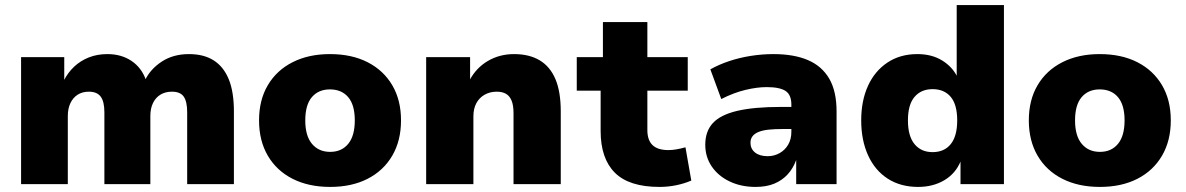

<svg xmlns="http://www.w3.org/2000/svg" viewBox="-20 -725 4668 756"><path d="M63 0V-500H233V-407H231Q247 -439 272 -462.5Q297 -486 330 -499Q363 -512 403 -512Q458 -512 498 -485Q538 -458 555 -409H551Q572 -453 617 -482.5Q662 -512 724 -512Q782 -512 821 -487.5Q860 -463 880.5 -413.5Q901 -364 901 -286V0H717V-283Q717 -325 703.5 -344.5Q690 -364 657 -364Q631 -364 612 -352.5Q593 -341 582.5 -319.5Q572 -298 572 -268V0H391V-283Q391 -325 376.5 -344.5Q362 -364 330 -364Q304 -364 285.5 -352Q267 -340 257 -318.5Q247 -297 247 -268V0Z M1280 11Q1195 11 1132 -21Q1069 -53 1034.5 -112Q1000 -171 1000 -251Q1000 -331 1034.5 -389.5Q1069 -448 1132 -480Q1195 -512 1279 -512Q1365 -512 1427.5 -480Q1490 -448 1524.5 -389.5Q1559 -331 1559 -251Q1559 -171 1524.5 -112Q1490 -53 1427.5 -21Q1365 11 1280 11ZM1280 -127Q1325 -127 1351 -158.5Q1377 -190 1377 -251Q1377 -312 1351 -342.5Q1325 -373 1279 -373Q1234 -373 1208 -342.5Q1182 -312 1182 -251Q1182 -190 1208.5 -158.5Q1235 -127 1280 -127Z M1658 0V-500H1831V-409H1829Q1855 -458 1901 -485Q1947 -512 2004 -512Q2064 -512 2105 -487.5Q2146 -463 2167 -413.5Q2188 -364 2188 -286V0H2002V-279Q2002 -310 1994.5 -328.5Q1987 -347 1972.5 -355.5Q1958 -364 1936 -364Q1909 -364 1888 -352Q1867 -340 1855.5 -318.5Q1844 -297 1844 -267V0Z M2577 11Q2457 11 2401 -45Q2345 -101 2345 -209V-368H2251V-500H2354V-638H2529V-500H2688V-368H2529V-213Q2529 -173 2549.5 -153.5Q2570 -134 2612 -134Q2627 -134 2644 -137Q2661 -140 2679 -145L2702 -14Q2674 -2 2642 4.5Q2610 11 2577 11Z M2955 11Q2898 11 2853 -10.5Q2808 -32 2782.5 -69.5Q2757 -107 2757 -155Q2757 -208 2787 -240.5Q2817 -273 2883 -288.5Q2949 -304 3055 -304H3117V-217H3062Q3030 -217 3006.5 -214.5Q2983 -212 2967 -205.5Q2951 -199 2943 -188.5Q2935 -178 2935 -163Q2935 -139 2953 -124.5Q2971 -110 3003 -110Q3028 -110 3049.5 -122Q3071 -134 3083.5 -155.5Q3096 -177 3096 -206V-313Q3096 -352 3073 -367Q3050 -382 2999 -382Q2961 -382 2915 -371Q2869 -360 2820 -335L2777 -452Q2811 -471 2851.5 -484.5Q2892 -498 2936.5 -505Q2981 -512 3025 -512Q3106 -512 3161 -488.5Q3216 -465 3245 -415.5Q3274 -366 3274 -286V0H3115V-95Q3103 -62 3081.5 -38.5Q3060 -15 3029 -2Q2998 11 2955 11Z M3595 11Q3526 11 3475.5 -21.5Q3425 -54 3398 -113.5Q3371 -173 3371 -251Q3371 -328 3397.5 -386.5Q3424 -445 3474 -478.5Q3524 -512 3592 -512Q3649 -512 3689.5 -487Q3730 -462 3749 -423H3747V-705H3933V0H3762V-91H3763Q3743 -42 3698.5 -15.5Q3654 11 3595 11ZM3652 -126Q3698 -126 3723.5 -157.5Q3749 -189 3749 -251Q3749 -313 3723.5 -343.5Q3698 -374 3652 -374Q3607 -374 3581 -343.5Q3555 -313 3555 -251Q3555 -189 3581 -157.5Q3607 -126 3652 -126Z M4311 11Q4226 11 4163 -21Q4100 -53 4065.5 -112Q4031 -171 4031 -251Q4031 -331 4065.5 -389.5Q4100 -448 4163 -480Q4226 -512 4310 -512Q4396 -512 4458.5 -480Q4521 -448 4555.5 -389.5Q4590 -331 4590 -251Q4590 -171 4555.5 -112Q4521 -53 4458.5 -21Q4396 11 4311 11ZM4311 -127Q4356 -127 4382 -158.5Q4408 -190 4408 -251Q4408 -312 4382 -342.5Q4356 -373 4310 -373Q4265 -373 4239 -342.5Q4213 -312 4213 -251Q4213 -190 4239.5 -158.5Q4266 -127 4311 -127Z"/></svg>

Font: Nunito Sans 9pt Black
Style: Regular
Weight: 900
Version: Version 3.101;gftools[0.9.27]